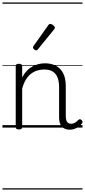

<svg xmlns="http://www.w3.org/2000/svg" viewBox="-20 -1030 686 1550"><path d="M542 17Q522 17 506 10.5Q490 4 479 -8Q468 -20 462.5 -38.5Q457 -57 457 -82V-326Q457 -371 445 -403Q433 -435 406.5 -452Q380 -469 337 -469Q309 -469 282 -461Q255 -453 231.5 -435.5Q208 -418 189.5 -388Q171 -358 159 -314V-4Q159 6 152.5 10.5Q146 15 132 15Q119 15 113 10.5Q107 6 107 -4V-496Q107 -506 113 -510.5Q119 -515 132 -515Q146 -515 152.5 -510.5Q159 -506 159 -496V-405Q176 -437 197 -459Q218 -481 242.5 -494Q267 -507 292.5 -513Q318 -519 344 -519Q392 -519 429.5 -500Q467 -481 489 -440.5Q511 -400 511 -334V-94Q511 -74 515 -60Q519 -46 528.5 -38.5Q538 -31 553 -31Q563 -31 573 -34Q583 -37 593 -44.5Q603 -52 613 -62Q619 -68 625.5 -67.5Q632 -67 639 -60Q645 -54 646 -47.5Q647 -41 642 -34Q631 -19 614.5 -7Q598 5 580 11Q562 17 542 17ZM273 -623Q266 -623 256 -631Q246 -639 246 -647Q246 -649 247.5 -651.5Q249 -654 251 -659L370 -827Q374 -833 377.5 -835Q381 -837 387 -837Q393 -837 401.5 -832Q410 -827 416.5 -820.5Q423 -814 423 -807Q423 -803 421.5 -800Q420 -797 417 -793L286 -632Q280 -623 273 -623ZM0 490H646V500H0ZM0 -20H646V0H0ZM0 -505H646V-500H0ZM0 -1010H646V-1000H0Z"/></svg>

Font: Playwrite ES Deco Guides
Style: Regular
Weight: 400
Designer: Veronika Burian, José Scaglione
Foundry: TypeTogether
Version: Version 1.003